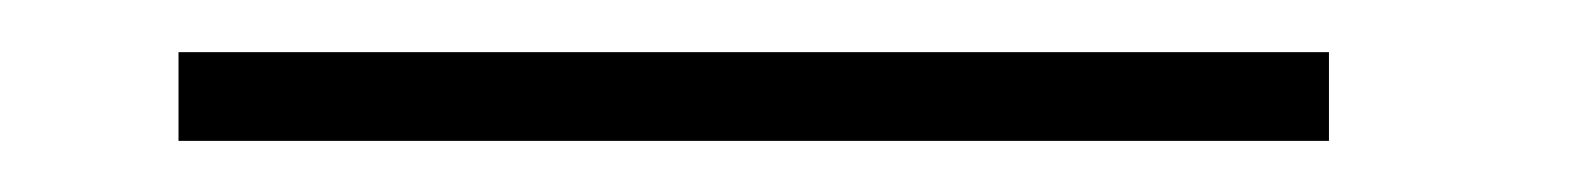

<svg xmlns="http://www.w3.org/2000/svg" viewBox="-20 100 605 74"><path d="M492.2 120.1H48.8V154.3H492.2Z"/></svg>

Font: SaysetthaMai Thin
Style: Regular
Weight: 100
Designer: John M. Durdin
Foundry: Lao Script for Windows
Version: Version 1.101